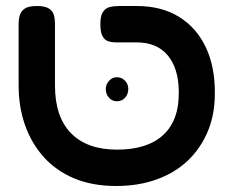

<svg xmlns="http://www.w3.org/2000/svg" viewBox="-20 -603 776 639"><path d="M367 16Q287 16 226.5 -9.5Q166 -35 125 -81Q84 -127 63 -187.5Q42 -248 42 -318V-523Q42 -539 46 -552.5Q50 -566 62.5 -574.5Q75 -583 103 -583Q130 -583 143 -574.5Q156 -566 159.5 -552.5Q163 -539 163 -522V-318Q163 -214 216.5 -159.5Q270 -105 370 -105Q471 -105 524 -154.5Q577 -204 575 -300Q574 -376 538 -419Q502 -462 434 -462H366Q351 -462 339.5 -466Q328 -470 321 -483Q314 -496 314 -523Q314 -550 322.5 -563Q331 -576 345 -579.5Q359 -583 375 -583H435Q518 -583 576.5 -546.5Q635 -510 665.5 -444.5Q696 -379 695 -291Q695 -221 671 -164.5Q647 -108 604 -67.5Q561 -27 500.5 -5.5Q440 16 367 16ZM369 -266Q353 -266 342.5 -278Q332 -290 332 -307Q332 -322 343 -334Q354 -346 369 -346Q385 -346 396 -334.5Q407 -323 407 -307Q407 -290 396.5 -278Q386 -266 369 -266Z"/></svg>

Font: Fredoka SemiExpanded Medium
Style: Regular
Weight: 500
Width: 6
Designer: Ben Nathan
Foundry: Milena B. Brandão, Ben Nathan
Version: Version 2.001